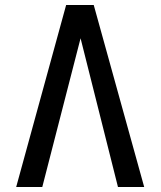

<svg xmlns="http://www.w3.org/2000/svg" viewBox="-20 -745 640 765"><path d="M353.5 -725 554.5 0H450L301 -592.5L148.5 0H44.5L243.5 -725Z"/></svg>

Font: JuliaMono Medium
Style: Regular
Weight: 500
Monospace: yes
Designer: cormullion
Foundry: corm
Version: Version 0.054; ttfautohint (v1.8.4)